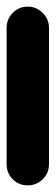

<svg xmlns="http://www.w3.org/2000/svg" viewBox="-20 -560 168 580"><path d="M0 -64H128V-476H0ZM64 -128Q37 -128 18.5 -109Q0 -90 0 -64Q0 -37 18.5 -18.5Q37 0 64 0Q90 0 109 -18.5Q128 -37 128 -64Q128 -90 109 -109Q90 -128 64 -128ZM64 -540Q37 -540 18.5 -521Q0 -502 0 -476Q0 -449 18.5 -430.5Q37 -412 64 -412Q90 -412 109 -430.5Q128 -449 128 -476Q128 -502 109 -521Q90 -540 64 -540Z"/></svg>

Font: Wavefont
Style: Bold
Weight: 700
Version: Version 3.004;gftools[0.9.33]